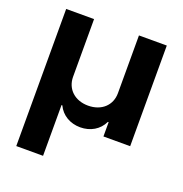

<svg xmlns="http://www.w3.org/2000/svg" viewBox="-133 -662 932 978"><g transform="rotate(20 333.5 -173.5)"><path d="M60.4 197.8H205.6V-77.4H209.9C231.9 -30.2 278.8 -3.2 333.1 -3.2C387.8 -3.2 434.7 -30.2 456.7 -77.4H460.9V0H605.8V-545.5H454.9V-232.2C454.9 -166.5 405.9 -120.7 333.1 -120.7C261 -120.7 212 -166.5 211.6 -232.2V-545.5H60.4Z"/></g></svg>

Font: GiG Sans
Style: Bold
Weight: 700
Designer: Andreas Faust
Version: Version 1.100;FEAKit 1.0